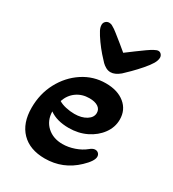

<svg xmlns="http://www.w3.org/2000/svg" viewBox="-163 -739 761 844"><g transform="rotate(30 217.5 -317.0)"><path d="M195 13Q119 13 76.5 -30.5Q34 -74 34 -152Q34 -223 65 -281Q96 -339 148.5 -373.5Q201 -408 264 -408Q324 -408 360 -378.5Q396 -349 396 -300Q396 -261 372 -228Q348 -195 308 -175.5Q268 -156 219 -156Q159 -156 121 -183Q122 -137 152.5 -109Q183 -81 231 -81Q260 -81 290.5 -91.5Q321 -102 343 -120Q357 -132 369 -132Q379 -132 385.5 -125.5Q392 -119 392 -109Q392 -87 354 -51Q287 13 195 13ZM210 -222Q246 -222 270 -237Q294 -252 294 -275Q294 -294 278 -304.5Q262 -315 234 -315Q197 -315 169.5 -295.5Q142 -276 130 -241Q144 -232 166 -227Q188 -222 210 -222ZM256 -460Q243 -460 231.5 -466.5Q220 -473 212 -481Q202 -491 185 -510.5Q168 -530 151.5 -553Q135 -576 125 -595Q118 -609 118 -621Q118 -632 125.5 -639Q133 -646 143 -646Q146 -646 151 -645Q156 -644 162 -640Q172 -635 189.5 -621Q207 -607 227 -591Q247 -575 262 -562Q282 -577 303.5 -593Q325 -609 343.5 -622Q362 -635 372 -640Q385 -647 392 -647Q401 -647 407 -640Q413 -633 413 -624Q413 -610 403 -593Q393 -576 373 -553Q353 -530 333.5 -510.5Q314 -491 303 -481Q278 -460 256 -460Z"/></g></svg>

Font: Akaya Kanadaka
Style: Regular
Weight: 400
Designer: Vaishnavi Murthy Yerkadithaya, Juan Luis Blanco Aristondo
Version: Version 1.002; ttfautohint (v1.8.3)